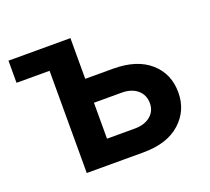

<svg xmlns="http://www.w3.org/2000/svg" viewBox="-99 -669 865 792"><g transform="rotate(-20 333.5 -273.0)"><path d="M9.8 -448.7V-545.9H281.7V-367.2H403.8Q507.8 -367.2 565.7 -316.4Q623.5 -265.6 623.5 -183.6Q623.5 -104 565.7 -52Q507.8 0 403.8 0H154.8V-448.7ZM281.7 -262.2V-104.5H403.8Q446.3 -104.5 472.2 -125.7Q498 -147 498 -181.6Q498 -218.3 472.2 -240.2Q446.3 -262.2 403.8 -262.2Z"/></g></svg>

Font: Inter-SemiBold
Style: Regular
Weight: 600
Designer: Rasmus Andersson
Foundry: rsms
Version: Version 4.000;git-a52131595